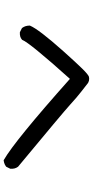

<svg xmlns="http://www.w3.org/2000/svg" viewBox="248 -862 503 1040"><g transform="rotate(90 500.0 -342.5)"><path d="M846.7 -111.3Q742.2 -171.4 407.7 -469.2Q359.4 -415.5 321.5 -371.8Q283.7 -328.1 257.6 -296.1Q231.4 -264.2 216.1 -242.9Q200.7 -221.7 196.8 -211.4L196.3 -210.4L195.3 -209.5Q187.5 -202.6 177.5 -200Q167.5 -197.3 155.8 -198.2H154.8L153.8 -198.7L134.3 -208.5L132.8 -209.5L131.8 -210.4Q119.1 -227.5 119.1 -251V-252L119.6 -253.4Q139.6 -300.8 257.8 -433.6Q320.8 -503.9 352.8 -536.4Q384.8 -568.8 396.5 -572.3Q401.4 -573.2 406.7 -573.5Q412.1 -573.7 417 -572.5Q421.9 -571.3 426.5 -569.1Q431.2 -566.9 435.5 -563Q451.7 -550.3 478 -529.8Q504.9 -509.3 548.8 -469.2Q570.8 -449.2 654.3 -379.2Q737.8 -309.1 882.8 -189L883.3 -188.5L883.8 -188Q896.5 -170.9 894.5 -147V-146L894 -145L884.3 -125.5L883.3 -124L882.3 -123Q877.4 -119.6 872.3 -116.9Q867.2 -114.3 861.6 -112.8Q856 -111.3 850.1 -110.4H848.1Z"/></g></svg>

Font: NaikaiFont
Style: SemiBold
Weight: 600
Version: Version 1.89